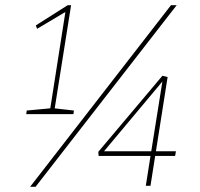

<svg xmlns="http://www.w3.org/2000/svg" viewBox="-20 -716 771 740"><path d="M190 -293 185 -299 265 -290 263 -276H81L83 -290L179 -299L173 -293L233 -676L239 -674L123 -605L118 -618L241 -696H254ZM96 4 639 -696H661L117 4ZM561 -121 566 -115H360L359 -131L606 -424L626 -419L580 -127L576 -133H658L655 -115H572L579 -121L560 0H542ZM569 -133 562 -127 607 -409 611 -408 375 -126 374 -133Z"/></svg>

Font: Bitter Thin
Style: Italic
Weight: 100
Italic angle: -9°
Designer: Sol Matas, and Bitter project Authors
Foundry: Sol Matas
Version: Version 2.002